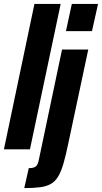

<svg xmlns="http://www.w3.org/2000/svg" viewBox="-39 -763 521 981"><path d="M-19 0 137 -743H271L114 0ZM298 -604 328 -743H462L431 -604ZM85 198 108 96Q129 96 139 90.5Q149 85 153.5 74Q158 63 161 46L278 -510H412L311 -35Q298 28 286 70Q274 112 259 137.5Q244 163 222 176Q200 189 167 193.5Q134 198 85 198Z"/></svg>

Font: Saira ExtraCondensed Black
Style: Italic
Weight: 900
Width: 2
Italic angle: -12°
Designer: Hector Gatti with collaboration of the Omnibus-Type team
Foundry: Omnibus-Type
Version: Version 1.101